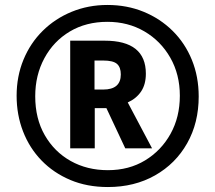

<svg xmlns="http://www.w3.org/2000/svg" viewBox="-20 -744 868 774"><path d="M415 10Q331 10 263.5 -18.5Q196 -47 147.5 -97Q99 -147 73 -214Q47 -281 47 -358Q47 -436 74.5 -503Q102 -570 152 -619.5Q202 -669 269 -696.5Q336 -724 413 -724Q492 -724 559 -696.5Q626 -669 676 -619.5Q726 -570 753.5 -502.5Q781 -435 781 -355Q781 -249 734.5 -166.5Q688 -84 605 -37Q522 10 415 10ZM415 -58Q500 -58 565 -97.5Q630 -137 667.5 -204.5Q705 -272 705 -358Q705 -444 666.5 -511.5Q628 -579 562 -617.5Q496 -656 413 -656Q327 -656 261.5 -617Q196 -578 159 -509.5Q122 -441 122 -356Q122 -266 160.5 -199Q199 -132 265 -95Q331 -58 415 -58ZM263 -146V-580H402Q568 -580 568 -447Q568 -404 549 -375.5Q530 -347 495 -331L593 -146H485L409 -308H362V-146ZM396 -383Q467 -383 467 -444Q467 -473 451.5 -486.5Q436 -500 396 -500H361V-383Z"/></svg>

Font: Noto Sans Tamil Condensed ExtraBold
Style: Regular
Weight: 800
Width: 3
Designer: Jelle Bosma - Monotype Design Team
Foundry: Monotype Imaging Inc.
Version: Version 2.004; ttfautohint (v1.8.4.7-5d5b)